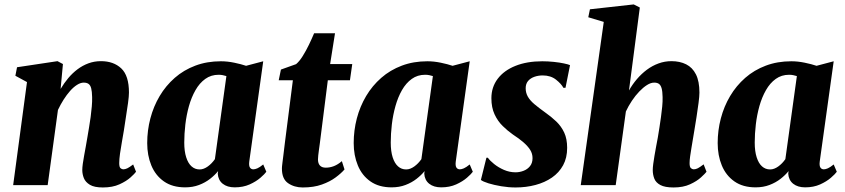

<svg xmlns="http://www.w3.org/2000/svg" viewBox="-20 -837 3818 868"><path d="M254 -435Q269.5 -461 288.5 -483.8Q307.5 -506.5 330.5 -523.8Q353.5 -541 380 -550.8Q406.5 -560.5 436.5 -560.5Q493.5 -560.5 528.2 -527.8Q563 -495 563 -418.5Q563 -402 558.8 -371.5Q554.5 -341 549.2 -307.5Q544 -274 540 -247Q536 -222 531 -194.8Q526 -167.5 522.5 -142.2Q519 -117 519 -99.5Q519 -81.5 525 -76.5Q531 -71.5 537.5 -71.5Q546 -71.5 555.8 -76.2Q565.5 -81 582 -93.5L595 -60.5Q589 -52 570.2 -35Q551.5 -18 520.2 -3.8Q489 10.5 445 10.5Q406.5 10.5 386.5 -1.5Q366.5 -13.5 359.2 -31.5Q352 -49.5 352 -68.5Q352 -79.5 354.2 -96Q356.5 -112.5 360.2 -132.8Q364 -153 367.8 -174.5Q371.5 -196 375 -216Q378.5 -237 382.5 -260.5Q386.5 -284 389.8 -308.2Q393 -332.5 395 -355.5Q397 -378.5 396.5 -398Q396 -424 392.2 -438Q388.5 -452 380.2 -457.8Q372 -463.5 358.5 -463.5Q344 -463.5 328 -453.2Q312 -443 296.8 -425.8Q281.5 -408.5 267.5 -386.5Q253.5 -364.5 242 -340L195.5 0H39.5L102 -466L49.5 -494.5L57 -533L240 -560.5L264.5 -547.5Z M1107 -107.5Q1104.5 -88 1109.8 -79.8Q1115 -71.5 1125.5 -71.5Q1133 -71.5 1143.5 -76Q1154 -80.5 1170 -93.5L1184 -60.5Q1177 -50.5 1157.5 -33.5Q1138 -16.5 1108.5 -3.2Q1079 10 1041 10Q1007.5 10 987 -6.2Q966.5 -22.5 964.5 -51.5L966 -63.5Q951.5 -45.5 929.8 -28.5Q908 -11.5 879.8 -0.8Q851.5 10 817 10Q759.5 10 721.2 -16.8Q683 -43.5 664.2 -89Q645.5 -134.5 645.5 -190Q645.5 -247.5 659.8 -301.8Q674 -356 701.8 -402.8Q729.5 -449.5 770 -485Q810.5 -520.5 863 -540.2Q915.5 -560 978.5 -560Q1008 -560 1039.2 -553.5Q1070.5 -547 1092.5 -539.5L1170 -560ZM1003.5 -493Q996 -495.5 987.2 -497.2Q978.5 -499 968.5 -499Q934 -499 908 -480.2Q882 -461.5 863.8 -429.5Q845.5 -397.5 834.2 -357.5Q823 -317.5 818 -274.8Q813 -232 813 -192.5Q813 -153 821.8 -125.8Q830.5 -98.5 846 -84.8Q861.5 -71 882.5 -71Q892 -71 901.2 -74.5Q910.5 -78 919.5 -84.5Q928.5 -91 936.5 -99.2Q944.5 -107.5 951.5 -117.5Z M1426 -189.5Q1423.5 -172 1421.8 -158.8Q1420 -145.5 1418.8 -135.2Q1417.5 -125 1417.5 -116.5Q1417.5 -98 1426.5 -88.5Q1435.5 -79 1452.5 -79Q1471.5 -79 1489.5 -86Q1507.5 -93 1525.5 -108.5L1537.5 -71Q1522.5 -53.5 1497.2 -34.8Q1472 -16 1435.2 -2.8Q1398.5 10.5 1348.5 10.5Q1310.5 10.5 1282.2 -9Q1254 -28.5 1254.5 -76.5Q1254.5 -79.5 1255 -85Q1255.5 -90.5 1257 -102.5Q1258.5 -114.5 1261.2 -136Q1264 -157.5 1268 -192L1304 -474H1240L1250 -522.5L1318.5 -547Q1333.5 -559.5 1348.5 -583.5Q1363.5 -607.5 1376.8 -635Q1390 -662.5 1400 -686.5H1494.5L1472.5 -547.5H1572.5L1562 -474H1462Z M2040.5 -107.5Q2038 -88 2043.2 -79.8Q2048.5 -71.5 2059 -71.5Q2066.5 -71.5 2077 -76Q2087.5 -80.5 2103.5 -93.5L2117.5 -60.5Q2110.5 -50.5 2091 -33.5Q2071.5 -16.5 2042 -3.2Q2012.5 10 1974.5 10Q1941 10 1920.5 -6.2Q1900 -22.5 1898 -51.5L1899.5 -63.5Q1885 -45.5 1863.2 -28.5Q1841.5 -11.5 1813.2 -0.8Q1785 10 1750.5 10Q1693 10 1654.8 -16.8Q1616.5 -43.5 1597.8 -89Q1579 -134.5 1579 -190Q1579 -247.5 1593.2 -301.8Q1607.5 -356 1635.2 -402.8Q1663 -449.5 1703.5 -485Q1744 -520.5 1796.5 -540.2Q1849 -560 1912 -560Q1941.5 -560 1972.8 -553.5Q2004 -547 2026 -539.5L2103.5 -560ZM1937 -493Q1929.5 -495.5 1920.8 -497.2Q1912 -499 1902 -499Q1867.5 -499 1841.5 -480.2Q1815.5 -461.5 1797.2 -429.5Q1779 -397.5 1767.8 -357.5Q1756.5 -317.5 1751.5 -274.8Q1746.5 -232 1746.5 -192.5Q1746.5 -153 1755.2 -125.8Q1764 -98.5 1779.5 -84.8Q1795 -71 1816 -71Q1825.5 -71 1834.8 -74.5Q1844 -78 1853 -84.5Q1862 -91 1870 -99.2Q1878 -107.5 1885 -117.5Z M2536.5 -440H2527Q2518 -457.5 2493.8 -476.8Q2469.5 -496 2433.5 -496Q2413.5 -496 2395.8 -489.8Q2378 -483.5 2367.2 -470.8Q2356.5 -458 2356.5 -438Q2356.5 -417.5 2366.2 -400.2Q2376 -383 2395.8 -366.2Q2415.5 -349.5 2443.5 -329.5Q2472 -309.5 2494.8 -287.8Q2517.5 -266 2530.8 -237.5Q2544 -209 2544 -168.5Q2544 -123.5 2525.8 -90Q2507.5 -56.5 2475.2 -34.2Q2443 -12 2400.8 -0.8Q2358.5 10.5 2311 10.5Q2279 10.5 2246.2 5Q2213.5 -0.5 2188.5 -8.2Q2163.5 -16 2154 -23.5L2179 -124H2185.5Q2194.5 -111 2213.8 -95.5Q2233 -80 2258.2 -69Q2283.5 -58 2311 -58Q2329 -58 2346.8 -64.8Q2364.5 -71.5 2376 -85.8Q2387.5 -100 2387.5 -122Q2387.5 -142.5 2376.8 -159.5Q2366 -176.5 2346.5 -193.5Q2327 -210.5 2298.5 -229Q2275 -245.5 2252.5 -267.5Q2230 -289.5 2215.8 -320.2Q2201.5 -351 2201.5 -393Q2201.5 -443 2230 -480.8Q2258.5 -518.5 2310.2 -539.2Q2362 -560 2431.5 -560Q2457.5 -560 2483.8 -557.2Q2510 -554.5 2529.8 -550.2Q2549.5 -546 2557 -542.5Z M3025 10.5Q2986 10.5 2965.5 -0.5Q2945 -11.5 2938 -29.5Q2931 -47.5 2931 -68.5Q2931 -79.5 2933.2 -96Q2935.5 -112.5 2938.8 -132.8Q2942 -153 2946.2 -174.5Q2950.5 -196 2954 -216Q2957.5 -237 2961.2 -260.5Q2965 -284 2968.2 -308.2Q2971.5 -332.5 2973.8 -355.5Q2976 -378.5 2975.5 -398Q2975 -424 2971 -438Q2967 -452 2959 -457.8Q2951 -463.5 2937.5 -463.5Q2922 -463.5 2904.8 -452.5Q2887.5 -441.5 2870 -423.2Q2852.5 -405 2836.8 -381.5Q2821 -358 2809.5 -333L2763.5 0H2605.5L2709.5 -738L2639.5 -759L2647 -795L2845 -817L2872.5 -803L2823.5 -428Q2839 -455.5 2859.5 -479.5Q2880 -503.5 2904.5 -521.8Q2929 -540 2957 -550.2Q2985 -560.5 3015.5 -560.5Q3053.5 -560.5 3082 -546.2Q3110.5 -532 3126.2 -500.8Q3142 -469.5 3142 -418.5Q3142 -402 3138 -371.5Q3134 -341 3128.8 -307.5Q3123.5 -274 3119 -247Q3116 -228.5 3112.5 -208Q3109 -187.5 3105.8 -167.8Q3102.5 -148 3100 -130.2Q3097.5 -112.5 3097.5 -99.5Q3097.5 -81.5 3103.8 -76.5Q3110 -71.5 3116.5 -71.5Q3125 -71.5 3134.5 -76.2Q3144 -81 3161 -94L3174 -60.5Q3168 -52.5 3149.2 -35.2Q3130.5 -18 3099.5 -3.8Q3068.5 10.5 3025 10.5Z M3686 -107.5Q3683.5 -88 3688.8 -79.8Q3694 -71.5 3704.5 -71.5Q3712 -71.5 3722.5 -76Q3733 -80.5 3749 -93.5L3763 -60.5Q3756 -50.5 3736.5 -33.5Q3717 -16.5 3687.5 -3.2Q3658 10 3620 10Q3586.5 10 3566 -6.2Q3545.5 -22.5 3543.5 -51.5L3545 -63.5Q3530.5 -45.5 3508.8 -28.5Q3487 -11.5 3458.8 -0.8Q3430.5 10 3396 10Q3338.5 10 3300.2 -16.8Q3262 -43.5 3243.2 -89Q3224.5 -134.5 3224.5 -190Q3224.5 -247.5 3238.8 -301.8Q3253 -356 3280.8 -402.8Q3308.5 -449.5 3349 -485Q3389.5 -520.5 3442 -540.2Q3494.5 -560 3557.5 -560Q3587 -560 3618.2 -553.5Q3649.5 -547 3671.5 -539.5L3749 -560ZM3582.5 -493Q3575 -495.5 3566.2 -497.2Q3557.5 -499 3547.5 -499Q3513 -499 3487 -480.2Q3461 -461.5 3442.8 -429.5Q3424.5 -397.5 3413.2 -357.5Q3402 -317.5 3397 -274.8Q3392 -232 3392 -192.5Q3392 -153 3400.8 -125.8Q3409.5 -98.5 3425 -84.8Q3440.5 -71 3461.5 -71Q3471 -71 3480.2 -74.5Q3489.5 -78 3498.5 -84.5Q3507.5 -91 3515.5 -99.2Q3523.5 -107.5 3530.5 -117.5Z"/></svg>

Font: Merriweather 36pt Black
Style: Italic
Weight: 900
Italic angle: -7.8°
Version: Version 2.101